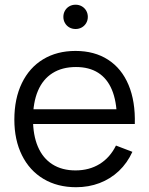

<svg xmlns="http://www.w3.org/2000/svg" viewBox="-20 -768 624 803"><path d="M298.3 15Q220.3 15 161.9 -19.8Q103.5 -54.7 71.8 -118.7Q40 -182.7 40 -267.7Q40 -355.3 71.4 -420.2Q102.8 -485.2 160.5 -520.1Q218.2 -555 295.7 -555Q375 -555 431.8 -518.4Q488.7 -481.8 517.6 -412.9Q546.5 -344 543.8 -249.3H469V-275.3Q467.7 -345.5 448 -392.6Q428.3 -439.7 390.5 -463.7Q352.7 -487.7 297.7 -487.7Q240 -487.7 199.7 -462.2Q159.3 -436.8 138.7 -388.2Q118 -339.5 118 -270Q118 -202.2 138.7 -154.1Q159.3 -106 199.3 -80.7Q239.3 -55.3 295.7 -55.3Q353.2 -55.3 396.6 -82Q440 -108.7 465 -159.3L533.7 -133Q512.3 -86.2 477.2 -52.9Q442 -19.7 396.3 -2.3Q350.7 15 298.3 15ZM92 -249.3V-311H504.7V-249.3ZM296.2 -646.7Q281.7 -646.7 270 -653.3Q258.3 -660 251.7 -671.7Q245 -683.3 245 -697.3Q245 -711.7 251.7 -723.3Q258.3 -735 270 -741.7Q281.7 -748.3 296.2 -748.3Q310.3 -748.3 322.1 -741.7Q333.8 -735 340.6 -723.3Q347.3 -711.7 347.3 -697.3Q347.3 -683.3 340.6 -671.7Q333.8 -660 322.1 -653.3Q310.3 -646.7 296.2 -646.7Z"/></svg>

Font: Hauora
Style: Regular
Weight: 400
Designer: Wayne Shih
Foundry: WCYS
Version: Version 1.001